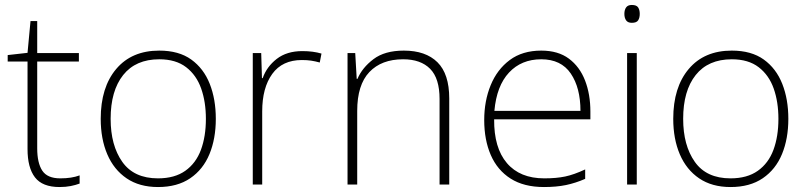

<svg xmlns="http://www.w3.org/2000/svg" viewBox="-20 -810 3257 774"><path d="M223 -91Q246 -91 265.5 -94Q285 -97 301 -103V-70Q285 -64 265 -60Q245 -56 220 -56Q151 -56 121 -95Q91 -134 91 -209V-562H11V-588L91 -597L103 -725H130V-596H298V-562H130V-212Q130 -153 150.5 -122Q171 -91 223 -91Z M850 -331Q850 -251 824.5 -189Q799 -127 747 -91.5Q695 -56 617 -56Q542 -56 490.5 -91Q439 -126 412.5 -188Q386 -250 386 -331Q386 -458 448.5 -532Q511 -606 622 -606Q701 -606 751 -570Q801 -534 825.5 -472Q850 -410 850 -331ZM426 -331Q426 -224 473 -157.5Q520 -91 617 -91Q684 -91 727 -121.5Q770 -152 790 -206Q810 -260 810 -331Q810 -399 791 -453Q772 -507 730.5 -539Q689 -571 622 -571Q527 -571 476.5 -507.5Q426 -444 426 -331Z M1199 -604Q1221 -604 1240 -601.5Q1259 -599 1276 -594L1269 -558Q1251 -563 1234.5 -565.5Q1218 -568 1197 -568Q1118 -568 1077.5 -512Q1037 -456 1037 -361V-66H999V-596H1033L1036 -495H1039Q1055 -541 1095.5 -572.5Q1136 -604 1199 -604Z M1608 -606Q1696 -606 1743.5 -559Q1791 -512 1791 -413V-66H1752V-411Q1752 -494 1714 -532.5Q1676 -571 1605 -571Q1518 -571 1469 -519.5Q1420 -468 1420 -363V-66H1381V-596H1412L1418 -492H1421Q1440 -537 1485.5 -571.5Q1531 -606 1608 -606Z M2162 -606Q2230 -606 2273.5 -573.5Q2317 -541 2338.5 -485.5Q2360 -430 2360 -360V-329H1972Q1971 -214 2023.5 -152.5Q2076 -91 2174 -91Q2223 -91 2258.5 -98.5Q2294 -106 2339 -127V-89Q2300 -72 2261.5 -64Q2223 -56 2173 -56Q2092 -56 2038.5 -90Q1985 -124 1958.5 -185Q1932 -246 1932 -326Q1932 -403 1958 -466.5Q1984 -530 2035 -568Q2086 -606 2162 -606ZM2162 -571Q2082 -571 2032 -517.5Q1982 -464 1973 -363H2320Q2320 -456 2281 -513.5Q2242 -571 2162 -571Z M2527 -790Q2546 -790 2552.5 -780Q2559 -770 2559 -754Q2559 -738 2552.5 -728Q2546 -718 2527 -718Q2511 -718 2504 -728Q2497 -738 2497 -754Q2497 -770 2504 -780Q2511 -790 2527 -790ZM2547 -596V-66H2508V-596Z M3158 -331Q3158 -251 3132.5 -189Q3107 -127 3055 -91.5Q3003 -56 2925 -56Q2850 -56 2798.5 -91Q2747 -126 2720.5 -188Q2694 -250 2694 -331Q2694 -458 2756.5 -532Q2819 -606 2930 -606Q3009 -606 3059 -570Q3109 -534 3133.5 -472Q3158 -410 3158 -331ZM2734 -331Q2734 -224 2781 -157.5Q2828 -91 2925 -91Q2992 -91 3035 -121.5Q3078 -152 3098 -206Q3118 -260 3118 -331Q3118 -399 3099 -453Q3080 -507 3038.5 -539Q2997 -571 2930 -571Q2835 -571 2784.5 -507.5Q2734 -444 2734 -331Z"/></svg>

Font: Noto Sans Malayalam UI ExtraLight
Style: Regular
Weight: 200
Designer: Jelle Bosma - Monotype Design Team
Foundry: Monotype Imaging Inc.
Version: Version 2.104; ttfautohint (v1.8.4.7-5d5b)